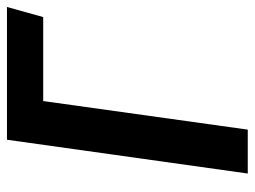

<svg xmlns="http://www.w3.org/2000/svg" viewBox="-110 -621 731 551"><g transform="rotate(-90 255.5 -345.5)"><path d="M482 -587H241L159 0H33L130 -691H511Z"/></g></svg>

Font: Fira Sans Condensed Medium
Style: Italic
Weight: 500
Width: 3
Italic angle: -8°
Designer: bBox Type GmbH & Carrois Corporate GbR & Edenspiekermann AG
Foundry: bBox Type GmbH & Carrois Corporate GbR & Edenspiekermann AG
Version: Version 4.301